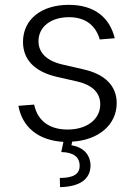

<svg xmlns="http://www.w3.org/2000/svg" viewBox="-20 -574 556 793"><path d="M392 -411 454 -416C432 -505 367 -554 264 -554C151 -554 75 -494 75 -401C75 -329 121 -279 213 -257L301 -237C363 -222 394 -190 394 -143C394 -81 339 -39 259 -39C183 -39 135 -76 121 -142L56 -137C72 -49 138 6 242 12L233 54C283 55 309 74 309 111C309 145 283 161 227 161L228 199C309 197 353 167 354 110C353 65 325 34 275 26L278 11C386 5 462 -58 462 -148C462 -219 414 -267 327 -287L236 -308C170 -324 139 -358 139 -404C139 -464 191 -503 265 -503C332 -503 375 -470 392 -411Z"/></svg>

Font: Wafeq Light
Style: Regular
Weight: 300
Designer: Rasmus Andersson & Azza Alameddine
Foundry: Google & TypeTogether
Version: Version 3.000;January 28, 2025;FontCreator 15.0.0.3014 64-bi